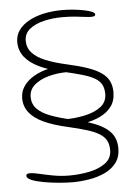

<svg xmlns="http://www.w3.org/2000/svg" viewBox="-52 -650 553 785"><g transform="rotate(-5 225.0 -257.5)"><path d="M214 95.5Q191.5 95.5 159.2 92.8Q127 90 96.2 84.5Q65.5 79 46.5 71Q38 67 33 62.8Q28 58.5 28 53.5Q28 47 32.5 45.2Q37 43.5 45 43.5Q56.5 43.5 80.8 49.2Q105 55 137.2 61Q169.5 67 204 67Q245.5 67 285.8 58.8Q326 50.5 352.2 31Q378.5 11.5 378.5 -22.5Q378.5 -45 370.2 -61Q362 -77 343 -89Q324 -101 292.2 -111Q260.5 -121 214 -131.5Q156 -144.5 117 -162.5Q78 -180.5 58.2 -205.8Q38.5 -231 38.5 -264.5Q38.5 -292 53.8 -314Q69 -336 96 -351.8Q123 -367.5 158.2 -375.8Q193.5 -384 234 -384L231 -355Q190 -355 154 -345Q118 -335 95.8 -315.5Q73.5 -296 73.5 -266.5Q73.5 -238 92.2 -218.2Q111 -198.5 146.5 -185Q182 -171.5 231.5 -160.5Q281.5 -149.5 316.2 -137Q351 -124.5 372.2 -108.5Q393.5 -92.5 403 -72.5Q412.5 -52.5 412.5 -26.5Q412.5 9 394.8 32.5Q377 56 348 69.8Q319 83.5 284 89.5Q249 95.5 214 95.5ZM214 -135 204 -163.5Q245.5 -163.5 285.8 -171.8Q326 -180 352.2 -199.5Q378.5 -219 378.5 -253Q378.5 -275.5 370.2 -291Q362 -306.5 343 -317.8Q324 -329 292.2 -338.2Q260.5 -347.5 214 -358Q156 -371 117 -390Q78 -409 58.2 -435.2Q38.5 -461.5 38.5 -495Q38.5 -522.5 53.8 -543.8Q69 -565 96 -579.8Q123 -594.5 158.2 -602Q193.5 -609.5 234 -609.5Q255 -609.5 278 -607.2Q301 -605 321 -601Q341 -597 353.5 -591.8Q366 -586.5 366 -580.5Q366 -576 362.2 -573.8Q358.5 -571.5 348.5 -571.5Q337.5 -571.5 321.2 -573.8Q305 -576 282.8 -578.2Q260.5 -580.5 231 -580.5Q190 -580.5 154 -571.8Q118 -563 95.8 -544.8Q73.5 -526.5 73.5 -497Q73.5 -468.5 92.2 -447.8Q111 -427 146.5 -412.5Q182 -398 231.5 -387Q281.5 -376 316.2 -364Q351 -352 372.2 -337Q393.5 -322 403 -302.5Q412.5 -283 412.5 -257Q412.5 -221.5 394.8 -198Q377 -174.5 348 -160.8Q319 -147 284 -141Q249 -135 214 -135Z"/></g></svg>

Font: Gluten Thin
Style: Regular
Weight: 100
Designer: Tyler Finck
Foundry: Etcetera Type Company
Version: Version 1.300